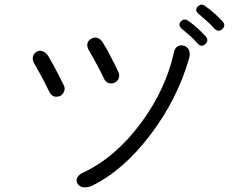

<svg xmlns="http://www.w3.org/2000/svg" viewBox="-20 -868 1040 829"><path d="M423.8 -684.6Q413.1 -701.2 398.4 -705.1Q384.8 -708 373 -700.2Q361.3 -693.4 357.4 -680.7Q354.5 -666 363.3 -651.4Q380.9 -622.1 398.4 -588.9Q415 -558.6 427.7 -531.2Q434.6 -514.6 448.2 -509.8Q460.9 -504.9 473.6 -510.7Q487.3 -516.6 492.2 -529.3Q498 -543 491.2 -556.6Q477.5 -586.9 460.9 -618.2Q443.4 -653.3 423.8 -684.6ZM187.5 -627Q176.8 -643.6 161.1 -647.5Q148.4 -651.4 136.7 -643.6Q125 -635.7 122.1 -623Q119.1 -608.4 127.9 -593.8Q145.5 -563.5 162.1 -532.2Q178.7 -501 191.4 -474.6Q198.2 -458 211.9 -452.1Q224.6 -448.2 238.3 -453.1Q251 -459 255.9 -471.7Q262.7 -485.4 255.9 -499Q241.2 -529.3 224.6 -560.5Q207 -594.7 187.5 -627ZM796.9 -617.2Q802.7 -638.7 794.9 -653.3Q788.1 -667 773.4 -670.9Q759.8 -674.8 747.1 -668Q733.4 -659.2 730.5 -639.6Q695.3 -482.4 590.8 -339.8Q480.5 -189.5 337.9 -122.1Q318.4 -113.3 312.5 -98.6Q307.6 -85.9 315.4 -74.2Q322.3 -62.5 338.9 -59.6Q356.4 -56.6 377.9 -66.4Q513.7 -132.8 630.9 -288.1Q746.1 -440.4 796.9 -617.2ZM793.9 -777.3Q775.4 -791 760.7 -775.4Q747.1 -758.8 765.6 -743.2Q789.1 -723.6 802.7 -711.9Q819.3 -696.3 831.1 -682.6Q848.6 -661.1 866.2 -677.7Q883.8 -693.4 867.2 -711.9Q850.6 -729.5 833 -746.1Q812.5 -764.6 793.9 -777.3ZM866.2 -841.8Q847.7 -855.5 833 -838.9Q819.3 -822.3 837.9 -807.6Q861.3 -788.1 875 -775.4Q892.6 -759.8 903.3 -747.1Q920.9 -726.6 939.5 -742.2Q957 -757.8 940.4 -776.4Q922.9 -794.9 906.2 -809.6Q884.8 -829.1 866.2 -841.8Z"/></svg>

Font: GulimChe
Style: Regular
Weight: 400
Monospace: yes
Version: Version 2.21